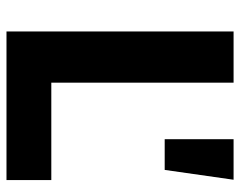

<svg xmlns="http://www.w3.org/2000/svg" viewBox="-94 -646 740 592"><g transform="rotate(90 276.0 -350.0)"><path d="M77.1 -700.2H234.9V-138.2H535.2V0H77.1ZM409.2 -700.2H534.2L503.9 -487.8H409.2Z"/></g></svg>

Font: Montserrat-SemiBold
Style: Regular
Weight: 600
Designer: Julieta Ulanovsky
Foundry: Julieta Ulanovsky
Version: Version 6.001